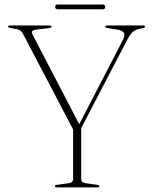

<svg xmlns="http://www.w3.org/2000/svg" viewBox="-20 -810 656 830"><path d="M409.5 -5.5Q409.5 0 401.5 0H225.5Q217.5 0 217.5 -5Q217.5 -10 226.5 -11L277 -18Q296 -20.5 296 -36.5V-250.5L80 -662.5Q71 -681 52.5 -684L27 -688.5Q15 -690.5 15 -695Q15 -700 25 -700H191.5Q203 -700 203 -695Q203 -690 188.5 -688L142.5 -683Q124.5 -680.5 120 -675.8Q115.5 -671 120.5 -661L322.5 -273L510.5 -636Q521.5 -657 515.8 -667.8Q510 -678.5 484.5 -682.5L445.5 -688.5Q435.5 -689.5 435.5 -694.5Q435.5 -700 444 -700H597Q607 -700 607 -694.5Q607 -690 594.5 -687.5L586 -686Q564.5 -682.5 552.8 -671Q541 -659.5 529 -636L331 -256V-36.5Q331 -20.5 350 -18L400 -11Q409.5 -9.5 409.5 -5.5ZM218.5 -780Q218.5 -790.5 230 -790.5H423.5Q435 -790.5 435 -780Q435 -770 423.5 -770H230Q218.5 -770 218.5 -780Z"/></svg>

Font: Fraunces 72pt S000 Thin
Style: Regular
Weight: 100
Version: Version 1.000; ttfautohint (v1.8.3)